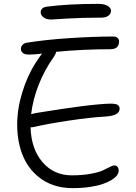

<svg xmlns="http://www.w3.org/2000/svg" viewBox="-20 -930 694 982"><path d="M241.2 -830.1Q216.8 -830.1 202.4 -841.3Q188 -852.5 188 -867.2Q188 -877.4 195.6 -885.7Q203.1 -894 220.2 -896Q327.6 -910.2 483.9 -910.2Q515.6 -910.2 531.7 -899.2Q547.9 -888.2 547.9 -876Q547.9 -859.4 534.4 -849.6Q521 -839.8 497.1 -839.8Q400.4 -839.8 322 -835Q243.7 -830.1 241.2 -830.1ZM154.8 -280.8Q147.9 -278.8 136.2 -278.8Q139.6 -168 197.5 -100.6Q255.4 -33.2 347.2 -33.2Q400.4 -33.2 443.1 -41Q485.8 -48.8 506.1 -58.6Q526.4 -68.4 542 -76.2Q557.6 -84 563 -84Q586.9 -84 586.9 -56.2Q586.9 -45.4 578.4 -33.4Q569.8 -21.5 550.8 -9.8Q531.7 2 505.1 11.2Q478.5 20.5 438.5 26.4Q398.4 32.2 351.1 32.2Q263.2 32.2 198.2 -10Q133.3 -52.2 100.6 -125.2Q67.9 -198.2 67.9 -293Q67.9 -373.5 93.8 -457.3Q119.6 -541 159.2 -604Q184.6 -644 195.8 -655.8Q154.3 -650.9 127.9 -650.9Q107.9 -650.9 97.4 -658.7Q86.9 -666.5 86.9 -680.2Q86.9 -689.9 93.8 -699Q100.6 -708 113.8 -710.9Q208 -726.6 333.7 -734.9Q459.5 -743.2 560.1 -743.2Q573.7 -743.2 581.3 -736.1Q588.9 -729 588.9 -717.8Q588.9 -678.2 543.9 -678.2Q404.3 -678.2 267.1 -665Q265.6 -654.3 253.9 -637.2Q208 -572.8 178.2 -497.3Q148.4 -421.9 139.2 -346.2Q143.1 -347.7 165 -352.1Q446.8 -398.4 545.9 -399.9Q571.8 -399.9 581.8 -393.6Q591.8 -387.2 591.8 -374Q591.8 -337.9 519 -334Q438 -329.1 331.1 -313Q224.1 -296.9 154.8 -280.8Z"/></svg>

Font: Shantell Sans Irregular
Style: Regular
Weight: 300
Designer: Stephen Nixon, Anya Danilova, Shantell Martin
Foundry: Arrow Type
Version: Version 1.006;[9816181b4]